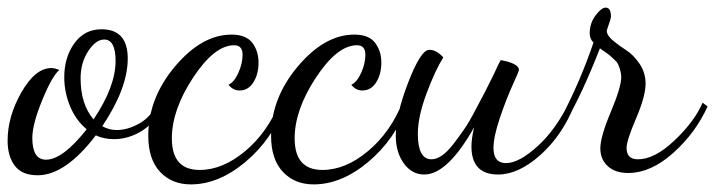

<svg xmlns="http://www.w3.org/2000/svg" viewBox="-30 -429 1881 505"><path d="M-10 -59Q-10 -123 26.5 -186.5Q63 -250 105 -250Q114 -250 126 -245Q107 -229 81 -165.5Q55 -102 55 -66Q55 -9 91 -9Q135 -9 198 -89Q170 -112 154.5 -149Q139 -186 139 -226Q139 -278 165.5 -315Q192 -352 237 -352Q306 -352 306 -275Q306 -197 239 -97Q257 -87 277 -87Q306 -87 337 -104.5Q368 -122 384 -159L396 -149Q377 -105 342 -84Q307 -63 270 -63Q243 -63 222 -73Q142 32 69 32Q28 32 9 7Q-10 -18 -10 -59ZM182 -223Q182 -155 216 -115Q274 -201 274 -269Q274 -325 244 -325Q222 -325 202 -294.5Q182 -264 182 -223Z M360 -72Q360 -171 430.5 -254.5Q501 -338 579 -338Q617 -338 633.5 -316.5Q650 -295 650 -264Q650 -234 636.5 -212.5Q623 -191 600 -191Q583 -191 571 -206Q586 -213 597 -237.5Q608 -262 608 -285Q608 -310 586 -310Q534 -310 478 -225Q422 -140 422 -65Q422 18 495 18Q556 18 615.5 -32Q675 -82 707 -163L720 -153Q686 -62 615.5 -3Q545 56 472 56Q422 56 391 23Q360 -10 360 -72Z M683 -72Q683 -171 753.5 -254.5Q824 -338 902 -338Q940 -338 956.5 -316.5Q973 -295 973 -264Q973 -234 959.5 -212.5Q946 -191 923 -191Q906 -191 894 -206Q909 -213 920 -237.5Q931 -262 931 -285Q931 -310 909 -310Q857 -310 801 -225Q745 -140 745 -65Q745 18 818 18Q879 18 938.5 -32Q998 -82 1030 -163L1043 -153Q1009 -62 938.5 -3Q868 56 795 56Q745 56 714 23Q683 -10 683 -72Z M1011 -71Q1011 -128 1044 -213Q1077 -298 1099 -298Q1118 -298 1136 -278Q1115 -245 1092 -183.5Q1069 -122 1069 -77Q1069 -10 1105 -10Q1118 -10 1132.5 -20Q1147 -30 1162 -49.5Q1177 -69 1190.5 -88.5Q1204 -108 1219 -137L1245 -186L1269 -234Q1282 -263 1287 -271Q1335 -262 1335 -245Q1335 -242 1318 -204.5Q1301 -167 1284.5 -118Q1268 -69 1268 -40Q1268 0 1301 0Q1335 0 1384 -44.5Q1433 -89 1468 -162L1481 -153Q1449 -73 1391.5 -21.5Q1334 30 1280 30Q1210 30 1210 -44Q1210 -64 1217 -94Q1147 30 1086 30Q1053 30 1032 0.5Q1011 -29 1011 -71Z M1450 -127Q1498 -220 1531 -317Q1521 -327 1521 -341Q1521 -368 1536.5 -388.5Q1552 -409 1563 -409Q1577 -409 1577 -385Q1577 -381 1571.5 -365.5Q1566 -350 1566 -348Q1566 -336 1582 -322.5Q1598 -309 1617 -297Q1636 -285 1652 -261.5Q1668 -238 1668 -209Q1668 -176 1643 -117.5Q1618 -59 1618 -40Q1618 -10 1648 -10Q1692 -10 1744.5 -60Q1797 -110 1818 -159L1831 -149Q1800 -80 1741 -27Q1682 26 1622 26Q1588 26 1568.5 8Q1549 -10 1549 -39Q1549 -69 1576.5 -134.5Q1604 -200 1604 -226Q1604 -236 1601 -245.5Q1598 -255 1595.5 -260.5Q1593 -266 1585 -273L1574 -283Q1571 -286 1560.5 -293Q1550 -300 1548 -302Q1501 -182 1459 -110Z"/></svg>

Font: DancingScriptRegular
Style: Regular
Weight: 400
Designer: Pablo Impallari
Foundry: Pablo Impallari. www.impallari.com
Version: Version 1.002